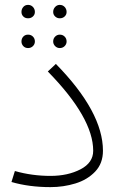

<svg xmlns="http://www.w3.org/2000/svg" viewBox="-20 -754 498 787"><path d="M27 -8 41 -53Q111 -33 187 -33Q258 -33 310 -60Q362 -87 362 -136Q362 -271 176 -461L209 -492Q402 -295 402 -136Q402 -84 370 -50.5Q338 -17 289 -2Q240 13 187 13Q99 13 27 -8ZM68 -705Q68 -717 75.5 -725.5Q83 -734 95 -734Q107 -734 115 -725.5Q123 -717 123 -705Q123 -694 115 -686.5Q107 -679 95 -679Q83 -679 75.5 -686.5Q68 -694 68 -705ZM198 -705Q198 -717 206 -725.5Q214 -734 225 -734Q237 -734 245 -725.5Q253 -717 253 -705Q253 -694 245 -686.5Q237 -679 225 -679Q214 -679 206 -686.5Q198 -694 198 -705ZM68 -584Q68 -596 75.5 -604Q83 -612 95 -612Q107 -612 115 -604Q123 -596 123 -584Q123 -573 115 -565Q107 -557 95 -557Q83 -557 75.5 -565Q68 -573 68 -584ZM198 -584Q198 -596 206 -604Q214 -612 225 -612Q237 -612 245 -604Q253 -596 253 -584Q253 -573 245 -565Q237 -557 225 -557Q214 -557 206 -565Q198 -573 198 -584Z"/></svg>

Font: FiraGO ExtraLight
Style: Regular
Weight: 200
Designer: bBox Type
Foundry: bBox Type GmbH
Version: Version 1.001